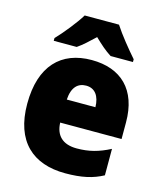

<svg xmlns="http://www.w3.org/2000/svg" viewBox="-115 -851 798 946"><g transform="rotate(15 284.0 -378.0)"><path d="M374 -766H199C174 -724 118 -655 84 -620V-606H201C229 -625 253 -648 286 -679C318 -648 344 -625 374 -606H488V-620C452 -661 403 -721 374 -766ZM290 -563C135 -563 38 -467 38 -273C38 -81 142 10 307 10C391 10 447 -3 499 -31V-166C441 -136 392 -123 330 -123C257 -123 221 -161 219 -225H532V-310C532 -476 440 -563 290 -563ZM296 -434C341 -434 366 -400 367 -343H221C225 -408 255 -434 296 -434Z"/></g></svg>

Font: Noto Sans Thai SemCond Blk
Style: Regular
Weight: 900
Width: 4
Designer: Monotype Design Team
Foundry: Monotype Imaging Inc.
Version: Version 2.002